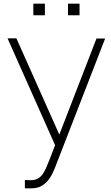

<svg xmlns="http://www.w3.org/2000/svg" viewBox="-20 -770 599 1039"><path d="M160.4 -750V-687.5H222.9V-750ZM347.9 -750V-687.5H410.4V-750ZM502.1 -561.5 301 -41.7 68.8 -562.5H20.8L278.1 15.6C231.3 138.5 219.8 169.8 194.8 189.6C172.9 206.3 154.2 206.3 114.6 204.2V249C166.7 250 186.5 249 212.5 231.3C239.6 213.5 260.4 183.3 281.2 128.1L549 -561.5Z"/></svg>

Font: Manrope Thin
Style: Regular
Weight: 100
Width: 4
Designer: Michael Sharanda
Foundry: Michael Sharanda
Version: Version 2.000;PS 002.000;hotconv 1.0.88;makeotf.lib2.5.64775